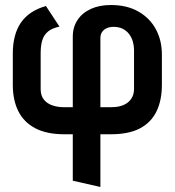

<svg xmlns="http://www.w3.org/2000/svg" viewBox="-20 -528 697 765"><path d="M31 -314V-190Q31 -129 53 -85Q75 -41 120.5 -17Q166 7 237 7H270V192L380 217V7H421Q494 7 538.5 -17Q583 -41 604 -85Q625 -129 625 -190V-311Q625 -367 601 -411.5Q577 -456 531.5 -482Q486 -508 422 -508Q376 -508 342 -492.5Q308 -477 289 -448.5Q270 -420 270 -382V-101H232Q210 -101 189 -108Q168 -115 155 -131Q142 -147 142 -173V-317Q142 -346 148.5 -367.5Q155 -389 171.5 -402.5Q188 -416 217 -422L163 -504Q96 -485 63.5 -438Q31 -391 31 -314ZM426 -101H380V-376Q380 -391 387 -401Q394 -411 406 -416Q418 -421 432 -421Q454 -421 469.5 -413Q485 -405 495 -391.5Q505 -378 509.5 -361.5Q514 -345 514 -330V-173Q514 -151 503 -134.5Q492 -118 472 -109.5Q452 -101 426 -101Z"/></svg>

Font: Advent Pro Expanded
Style: Bold
Weight: 700
Width: 7
Designer: VivaRado, Andreas Kalpakidis
Foundry: VivaRado, Andreas Kalpakidis
Version: Version 3.000